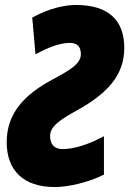

<svg xmlns="http://www.w3.org/2000/svg" viewBox="-20 -744 521 774"><path d="M201 10C251 10 330 -6 399 -40V-195C339 -162 278 -143 233 -143C198 -143 182 -163 182 -196C182 -236 225 -263 292 -300C408 -365 481 -437 481 -551C481 -659 421 -724 286 -724C242 -724 178 -711 110 -673L123 -525C180 -556 225 -571 261 -571C292 -571 306 -556 306 -525C306 -486 258 -459 189 -422C78 -362 7 -287 7 -171C7 -58 73 10 201 10Z"/></svg>

Font: Noto Sans UI Condensed Black
Style: Italic
Weight: 900
Width: 3
Italic angle: -192°
Designer: Monotype Design Team
Foundry: Monotype Imaging Inc.
Version: Version 1.901